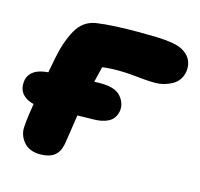

<svg xmlns="http://www.w3.org/2000/svg" viewBox="-84 -615 744 715"><g transform="rotate(15 288.0 -257.5)"><path d="M85 -162Q44 -162 19.5 -183Q-5 -204 2 -244Q7 -265 25.5 -277.5Q44 -290 78 -293Q95 -295 122.5 -296.5Q150 -298 180.5 -300Q211 -302 237.5 -303Q264 -304 279 -304Q337 -304 358.5 -276.5Q380 -249 374 -220Q368 -192 345 -179.5Q322 -167 284 -167Q262 -167 233 -166Q204 -165 175 -164.5Q146 -164 122 -163Q98 -162 85 -162ZM129 10Q86 10 64 -17Q42 -44 46 -79Q47 -97 51 -124Q55 -151 60 -183Q65 -215 71 -246.5Q77 -278 82 -305.5Q87 -333 91 -352Q104 -418 129.5 -463Q155 -508 203 -516Q236 -521 279.5 -523Q323 -525 369 -525Q402 -525 436 -524Q470 -523 498.5 -518Q527 -513 544 -501Q565 -487 572 -467Q579 -447 575 -426Q568 -391 537.5 -374.5Q507 -358 474 -358Q453 -358 430.5 -360Q408 -362 383 -364.5Q358 -367 329 -367Q289 -367 256 -361.5Q223 -356 186 -348L283 -415Q275 -390 267.5 -359.5Q260 -329 252 -295.5Q244 -262 237 -226Q229 -188 224 -154.5Q219 -121 215 -94Q211 -67 208 -50Q202 -19 182.5 -4.5Q163 10 129 10Z"/></g></svg>

Font: Shantell Sans ExtraBold
Style: Italic
Weight: 800
Italic angle: -11°
Designer: Stephen Nixon, Anya Danilova, Shantell Martin
Foundry: Arrow Type
Version: Version 1.011;[c5ecc13dd]